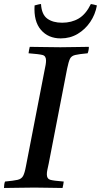

<svg xmlns="http://www.w3.org/2000/svg" viewBox="-32 -934 502 955"><path d="M-12 1Q-12 -6 -11 -15Q-10 -24 -7 -31Q36 -35 55.5 -39.5Q75 -44 83 -59Q91 -74 97 -107L189 -581Q193 -599 195 -611.5Q197 -624 197 -633Q197 -656 179.5 -660.5Q162 -665 110 -669Q112 -685 116 -701Q145 -701 188 -700Q231 -699 268 -699Q302 -699 342 -700Q382 -701 410 -701Q410 -684 404 -669Q361 -665 342 -660.5Q323 -656 316 -641.5Q309 -627 302 -593L210 -119Q206 -101 203.5 -89Q201 -77 201 -67Q201 -45 217 -40Q233 -35 285 -31Q284 -24 282.5 -15Q281 -6 279 1Q250 1 212 0Q174 -1 139 -1Q102 -1 59 0Q16 1 -12 1ZM172 -914Q175 -862 203 -841.5Q231 -821 277 -821Q324 -821 359.5 -842Q395 -863 420 -914Q428 -913 435.5 -911Q443 -909 450 -907Q442 -862 417 -825Q392 -788 354.5 -765.5Q317 -743 270 -743Q208 -743 171.5 -785.5Q135 -828 140 -907Q149 -909 155.5 -911Q162 -913 172 -914Z"/></svg>

Font: Tiro Telugu
Style: Italic
Weight: 400
Italic angle: -11°
Designer: Telugu: John Hudson & Fiona Ross, assisted by Kaja Sojewska. Latin: John Hudson with Paul Hanslow, assisted by Kaja Soje
Foundry: Tiro Typeworks Ltd.
Version: Version 1.52